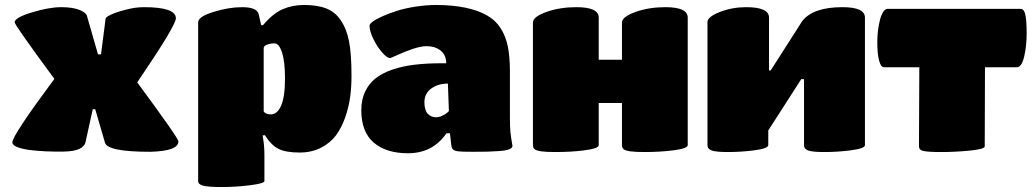

<svg xmlns="http://www.w3.org/2000/svg" viewBox="-20 -609 4159 774"><path d="M354 -168.9 325.2 -38.1Q317.9 0.5 238.8 2Q157.7 3.4 95.2 -4.9Q29.8 -15.1 29.8 -35.2Q29.8 -63 199.2 -291Q39.1 -508.3 39.1 -519Q39.1 -538.1 108.9 -559.1Q178.2 -580.1 227.1 -580.1Q272.5 -580.1 300.3 -569.1Q328.1 -558.1 331.1 -543L375 -390.1H387.2L405.8 -534.2Q406.7 -540.5 429 -550.8Q451.2 -561 486.8 -569.8Q524.4 -580.1 560.1 -580.1Q689 -580.1 689 -535.2Q689 -505.9 533.2 -276.9Q699.2 -52.2 699.2 -39.1Q699.2 0 585.9 2.9Q410.2 2.9 402.8 -35.2L363.8 -168.9Z M1071.8 -147.9Q1097.7 -147.9 1113.3 -183.1Q1128.9 -218.3 1128.9 -293.9Q1128.9 -360.8 1116.9 -397.5Q1105 -434.1 1086.9 -434.1Q1070.3 -434.1 1056.6 -429Q1043 -423.8 1043 -415V-160.2Q1049.8 -147.9 1071.8 -147.9ZM1205.6 -588.9Q1260.3 -588.9 1295.7 -574.7Q1331.1 -560.5 1352.5 -528.8Q1377 -494.1 1387 -442.9Q1397 -391.6 1397 -303.2Q1397 -258.8 1391.6 -218.3Q1386.2 -177.7 1371.6 -135.7Q1356.9 -93.8 1334.2 -63.2Q1311.5 -32.7 1273.9 -13.4Q1236.3 5.9 1187.5 5.9Q1133.3 5.9 1103.5 -8.5Q1073.7 -22.9 1047.9 -64L1038.6 -63Q1045.9 -25.4 1045.9 14.2V121.1Q1045.9 130.4 988.3 137.7Q930.7 145 874.5 145Q819.3 145 799.1 139.6Q778.8 134.3 778.8 121.1V-519Q778.8 -542 840.8 -561Q902.8 -580.1 955.6 -580.1Q1015.6 -580.1 1022.9 -551.8L1032.7 -507.8H1040.5Q1080.1 -554.7 1119.4 -571.8Q1158.7 -588.9 1205.6 -588.9Z M1624.5 8.8Q1536.6 8.8 1486.6 -34.2Q1436.5 -77.1 1436.5 -165Q1436.5 -207 1451.7 -239.3Q1466.8 -271.5 1493.9 -293Q1521 -314.5 1561.8 -328.4Q1602.5 -342.3 1651.1 -348.1Q1699.7 -354 1760.7 -354H1778.8Q1778.8 -387.7 1756.1 -405.3Q1733.4 -422.9 1700.7 -422.9Q1675.8 -422.9 1641.4 -410.9Q1606.9 -398.9 1581.3 -387Q1555.7 -375 1552.7 -375Q1540 -375 1520.3 -397.7Q1500.5 -420.4 1485.1 -451.9Q1469.7 -483.4 1469.7 -505.9Q1469.7 -512.2 1483.2 -522.2Q1496.6 -532.2 1522.5 -543.7Q1548.3 -555.2 1580.6 -565.4Q1612.8 -575.7 1655.3 -582.3Q1697.8 -588.9 1739.7 -588.9Q1801.3 -588.9 1856 -578.1Q1908.7 -566.9 1943.8 -546.6Q1979 -526.4 1999 -494.1Q2019 -461.9 2027.1 -421.9Q2035.2 -381.8 2035.6 -325.2V-129.9Q2035.6 -101.6 2037.6 -77.1Q2039.1 -64 2041 -50.5Q2043 -37.1 2044.4 -29.8Q2045.9 -22.5 2045.9 -21Q2045.9 -12.7 2032.7 -7.3Q2019.5 -2 1991.5 0Q1963.4 2 1943.6 2.4Q1923.8 2.9 1887.7 2.9Q1843.8 2.9 1828.4 1.2Q1813 -0.5 1806.6 -6.1Q1800.3 -11.7 1798.8 -27.8L1793.9 -71.8H1779.8Q1724.6 8.8 1624.5 8.8ZM1789.6 -162.1 1785.6 -272Q1745.6 -272 1718.3 -252Q1690.9 -231.9 1690.9 -196.8Q1690.9 -166 1703.9 -151.1Q1716.8 -136.2 1738.8 -136.2Q1749.5 -136.2 1762.2 -142.1Q1774.9 -147.9 1782.2 -154.1Q1789.6 -160.2 1789.6 -162.1Z M2128.4 -23.9V-518.1Q2128.4 -541.5 2183.1 -561Q2236.8 -580.1 2303.2 -580.1Q2393.6 -580.1 2393.6 -538.1V-368.2H2487.3V-518.1Q2487.3 -541.5 2542.5 -561Q2596.2 -580.1 2662.1 -580.1Q2752.4 -580.1 2752.4 -538.1V-23.9Q2752.4 -10.3 2694.3 -2.9Q2639.6 3.9 2578.1 3.9Q2540 3.9 2520.3 1Q2500.5 -2 2493.9 -7.6Q2487.3 -13.2 2487.3 -23.9V-193.8H2393.6V-23.9Q2393.6 -10.3 2335.4 -2.9Q2282.2 3.9 2219.2 3.9Q2181.2 3.9 2161.4 1Q2141.6 -2 2135 -7.6Q2128.4 -13.2 2128.4 -23.9Z M3086.9 -325.2 3213.9 -523.9Q3257.8 -580.1 3376 -580.1Q3466.8 -580.1 3466.8 -538.1V-23.9Q3466.8 -10.3 3409.2 -2.9Q3356 3.9 3302.7 3.9Q3255.4 3.9 3238.3 -2.2Q3221.2 -8.3 3221.2 -23.9V-290H3210L3077.1 -83V-23.9Q3077.1 -10.3 3020 -2.9Q2966.8 3.9 2914.1 3.9Q2866.7 3.9 2849.4 -2.2Q2832 -8.3 2832 -23.9V-520Q2832 -541.5 2882.8 -561Q2932.1 -580.1 2987.8 -580.1Q3080.1 -580.1 3080.1 -538.1V-325.2Z M3684.6 -19 3686 -337.9H3543Q3531.2 -337.9 3523.9 -364.5Q3516.6 -391.1 3516.6 -439.9Q3516.6 -486.8 3527.8 -530.8Q3539.6 -573.2 3558.6 -573.2H4094.7Q4108.4 -573.2 4113.5 -549.1Q4118.7 -524.9 4118.7 -474.1Q4118.7 -424.3 4108.9 -381.8Q4098.6 -337.9 4079.6 -337.9H3950.7L3949.7 -19Q3949.7 -7.8 3890.6 -2Q3832 3.9 3773.9 3.9Q3718.3 3.9 3699.7 -1Q3684.6 -5.4 3684.6 -19Z"/></svg>

Font: GGS TheRock Black
Style: Regular
Weight: 900
Designer: Rodrigo Fuenzalida (2012); Goodgame Studios (2014)
Foundry: Rodrigo Fuenzalida,2012;  GGS,2014
Version: Version 1.002 | FøM Mod